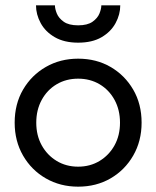

<svg xmlns="http://www.w3.org/2000/svg" viewBox="-20 -690 586 720"><path d="M186 -670Q186 -657 193 -639.5Q200 -622 219 -608.5Q238 -595 273 -595Q308 -595 327 -608.5Q346 -622 353 -639.5Q360 -657 360 -670H431Q431 -636 413.5 -603.5Q396 -571 361 -550.5Q326 -530 273 -530Q221 -530 185.5 -550.5Q150 -571 132.5 -603.5Q115 -636 115 -670ZM35 -230Q35 -300 66.5 -354Q98 -408 152 -439Q206 -470 273 -470Q341 -470 394.5 -439Q448 -408 479.5 -354Q511 -300 511 -230Q511 -161 479.5 -106.5Q448 -52 394.5 -21Q341 10 273 10Q206 10 152 -21Q98 -52 66.5 -106.5Q35 -161 35 -230ZM116 -230Q116 -182 136.5 -145Q157 -108 192.5 -86.5Q228 -65 273 -65Q318 -65 353.5 -86.5Q389 -108 409.5 -145Q430 -182 430 -230Q430 -278 409.5 -315.5Q389 -353 353.5 -374Q318 -395 273 -395Q228 -395 192.5 -374Q157 -353 136.5 -315.5Q116 -278 116 -230Z"/></svg>

Font: Jost
Style: Regular
Weight: 400
Version: Version 3.710